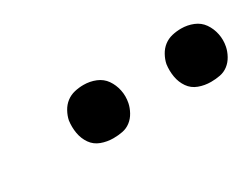

<svg xmlns="http://www.w3.org/2000/svg" viewBox="-28 -866 514 392"><g transform="rotate(-30 229.0 -670.5)"><path d="M394 -608Q379 -608 365.5 -613Q352 -618 344 -629.5Q336 -641 333.5 -655.5Q331 -670 333 -685Q335 -695 340.5 -705Q346 -715 354.5 -721.5Q363 -728 373.5 -730.5Q384 -733 395 -733Q410 -733 423.5 -727.5Q437 -722 445 -710.5Q453 -699 456 -684.5Q459 -670 456 -655Q454 -645 448.5 -635Q443 -625 434.5 -618.5Q426 -612 415.5 -610Q405 -608 394 -608ZM164 -608Q149 -608 135.5 -613Q122 -618 114 -629.5Q106 -641 103.5 -655.5Q101 -670 103 -685Q105 -695 110.5 -705Q116 -715 124.5 -721.5Q133 -728 143.5 -730.5Q154 -733 165 -733Q180 -733 193.5 -727.5Q207 -722 215 -710.5Q223 -699 226 -684.5Q229 -670 226 -655Q224 -645 218.5 -635Q213 -625 204.5 -618.5Q196 -612 185.5 -610Q175 -608 164 -608Z"/></g></svg>

Font: Iosevka Custom Oblique
Style: Regular
Weight: 400
Italic angle: -9°
Designer: Belleve Invis
Foundry: Belleve Invis
Version: Version 27.0.1